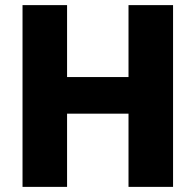

<svg xmlns="http://www.w3.org/2000/svg" viewBox="-20 -730 764 750"><path d="M68 0V-710H242V-429H482V-710H656V0H482V-286H242V0Z"/></svg>

Font: Geist ExtBd
Style: Regular
Weight: 400
Designer: Basement.studio, Andrés Briganti, Mateo Zaragoza
Foundry: Basement.studio, Vercel, Andrés Briganti, Guido Ferreyra, Mateo Zaragoza
Version: Version 1.401